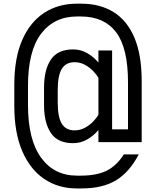

<svg xmlns="http://www.w3.org/2000/svg" viewBox="-20 -786 868 1062"><path d="M384.3 5.9Q299.3 5.9 261.5 -50.3Q223.6 -106.4 223.6 -205.6V-301.3Q223.6 -400.4 261.5 -456.5Q299.3 -512.7 384.3 -512.7Q426.8 -512.7 462.6 -491.9Q498.5 -471.2 524.4 -439.9V-506.8H600.1V-70.8H688V-331.1Q688 -521 622.1 -607.9Q556.2 -694.8 426.8 -694.8H406.2Q279.8 -694.8 207.3 -599.4Q134.8 -503.9 134.8 -310.1V-206.5Q134.8 -13.2 207.3 86.2Q279.8 185.5 406.2 185.5H426.8Q514.6 185.5 569.6 158.4Q624.5 131.3 665 67.9H747.6Q695.8 166.5 621.6 211.4Q547.4 256.3 430.2 256.3H403.8Q303.2 256.3 225.3 204.3Q147.5 152.3 103.3 50.5Q59.1 -51.3 59.1 -200.7V-316.4Q59.1 -465.8 103.3 -565.7Q147.5 -665.5 225.3 -715.6Q303.2 -765.6 403.8 -765.6H430.2Q532.7 -765.6 607.7 -719.5Q682.6 -673.3 723.1 -578.4Q763.7 -483.4 763.7 -337.4V0H524.4V-66.9Q498.5 -35.6 462.6 -14.9Q426.8 5.9 384.3 5.9ZM392.6 -441.9Q344.2 -441.9 321.8 -405Q299.3 -368.2 299.3 -287.6V-219.2Q299.3 -138.7 321.8 -101.8Q344.2 -64.9 392.6 -64.9Q423.3 -64.9 449.7 -79.3Q476.1 -93.8 495.4 -113.8Q514.6 -133.8 524.4 -151.9V-355Q514.6 -373 495.4 -393.1Q476.1 -413.1 449.7 -427.5Q423.3 -441.9 392.6 -441.9Z"/></svg>

Font: Kay Pho Du Medium
Style: Regular
Weight: 500
Designer: Victor Gaultney, Khu Oo Reh
Foundry: SIL International
Version: Version 3.000